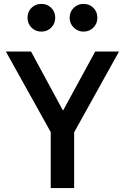

<svg xmlns="http://www.w3.org/2000/svg" viewBox="-20 -964 640 984"><path d="M240 0V-287L10 -700H139L303 -397L468 -700H590L360 -286V0ZM192 -802Q162 -802 141.5 -822.5Q121 -843 121 -873Q121 -904 141.5 -924Q162 -944 192 -944Q222 -944 242.5 -924Q263 -904 263 -873Q263 -843 242.5 -822.5Q222 -802 192 -802ZM408 -802Q379 -802 358 -822.5Q337 -843 337 -873Q337 -904 358 -924Q379 -944 408 -944Q438 -944 458.5 -924Q479 -904 479 -873Q479 -843 458.5 -822.5Q438 -802 408 -802Z"/></svg>

Font: Red Hat Mono SemiBold
Style: Regular
Weight: 600
Monospace: yes
Designer: Pentagram, MCKL
Foundry: Pentagram, MCKL
Version: Version 1.023